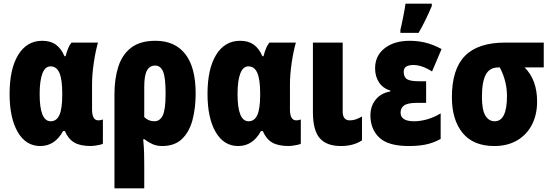

<svg xmlns="http://www.w3.org/2000/svg" viewBox="-20 -785 3001 1045"><path d="M199.2 9.8Q120.6 9.8 76.4 -66.7Q32.2 -143.1 32.2 -273.9Q32.2 -409.7 79.1 -486.3Q126 -563 210 -563Q254.9 -563 283.9 -542Q313 -521 331.1 -479H336.9Q343.8 -504.9 351.6 -523.4Q359.4 -542 369.1 -553.2H513.2Q499 -502.9 490 -440.4Q481 -377.9 481 -324.2V-189Q481 -129.9 515.1 -129.9Q528.8 -129.9 540 -134.8V-2.9Q536.6 0 523.9 2.9Q511.2 5.9 497.1 7.8Q482.9 9.8 475.1 9.8Q416 9.8 383.8 -9.5Q351.6 -28.8 333 -71.8H323.2Q278.8 9.8 199.2 9.8ZM255.9 -125Q288.1 -125 303.5 -159.2Q318.8 -193.4 318.8 -270V-274.9Q318.8 -352.1 303.5 -387.9Q288.1 -423.8 254.9 -423.8Q225.6 -423.8 210.7 -384.8Q195.8 -345.7 195.8 -272.9Q195.8 -125 255.9 -125Z M1044.9 -275.9Q1044.9 -198.7 1028.1 -133.5Q1011.2 -68.4 971.2 -29.3Q931.2 9.8 862.3 9.8Q832.5 9.8 809.1 -1Q785.6 -11.7 767.1 -26.9H759.3Q763.2 11.2 764.2 45.9Q765.1 80.6 765.1 106.9V240.2H603V-272.9Q603 -356.4 624 -422.1Q645 -487.8 693.8 -525.4Q742.7 -563 826.2 -563Q932.1 -563 988.5 -490.7Q1044.9 -418.5 1044.9 -275.9ZM824.2 -428.2Q794.9 -428.2 780 -401.6Q765.1 -375 765.1 -312V-147.9Q788.1 -125 820.3 -125Q850.6 -125 866 -157Q881.3 -189 881.3 -275.9Q881.3 -363.8 867.4 -396Q853.5 -428.2 824.2 -428.2Z M1276.4 9.8Q1197.8 9.8 1153.6 -66.7Q1109.4 -143.1 1109.4 -273.9Q1109.4 -409.7 1156.2 -486.3Q1203.1 -563 1287.1 -563Q1332 -563 1361.1 -542Q1390.1 -521 1408.2 -479H1414.1Q1420.9 -504.9 1428.7 -523.4Q1436.5 -542 1446.3 -553.2H1590.3Q1576.2 -502.9 1567.1 -440.4Q1558.1 -377.9 1558.1 -324.2V-189Q1558.1 -129.9 1592.3 -129.9Q1606 -129.9 1617.2 -134.8V-2.9Q1613.8 0 1601.1 2.9Q1588.4 5.9 1574.2 7.8Q1560.1 9.8 1552.2 9.8Q1493.2 9.8 1460.9 -9.5Q1428.7 -28.8 1410.2 -71.8H1400.4Q1356 9.8 1276.4 9.8ZM1333 -125Q1365.2 -125 1380.6 -159.2Q1396 -193.4 1396 -270V-274.9Q1396 -352.1 1380.6 -387.9Q1365.2 -423.8 1332 -423.8Q1302.7 -423.8 1287.8 -384.8Q1272.9 -345.7 1272.9 -272.9Q1272.9 -125 1333 -125Z M1845.2 -553.2V-178.2Q1845.2 -129.9 1883.3 -129.9Q1901.4 -129.9 1916.5 -135.3Q1931.6 -140.6 1950.2 -150.9V-21Q1903.8 9.8 1835.4 9.8Q1757.3 9.8 1720.2 -33Q1683.1 -75.7 1683.1 -175.8V-553.2Z M2299.3 -342.8V-225.1H2249.5Q2198.2 -225.1 2179.2 -210.9Q2160.2 -196.8 2160.2 -171.9Q2160.2 -125 2234.4 -125Q2269 -125 2306.6 -136Q2344.2 -147 2378.4 -168V-28.8Q2336.9 -6.3 2296.6 1.7Q2256.3 9.8 2205.1 9.8Q2092.8 9.8 2044.4 -36.1Q1996.1 -82 1996.1 -157.2Q1996.1 -207.5 2025.1 -243.2Q2054.2 -278.8 2104.5 -287.1V-292Q2064.5 -304.2 2043 -336.4Q2021.5 -368.7 2021.5 -413.1Q2021.5 -481.4 2073.2 -522.2Q2125 -563 2210.4 -563Q2252.9 -563 2294.4 -553.2Q2335.9 -543.5 2383.3 -518.1L2331.5 -396Q2276.4 -431.2 2230.5 -431.2Q2177.2 -431.2 2177.2 -395Q2177.2 -364.3 2196 -353.5Q2214.8 -342.8 2258.3 -342.8ZM2159.2 -606V-622.1Q2161.6 -631.3 2165.8 -651.1Q2169.9 -670.9 2174.6 -693.6Q2179.2 -716.3 2182.6 -736.1Q2186 -755.9 2187 -765.1H2330.1V-752Q2314.9 -716.3 2297.1 -679.4Q2279.3 -642.6 2258.3 -606Z M2903.3 -232.9Q2903.3 -160.2 2874.8 -105.5Q2846.2 -50.8 2793.9 -20.5Q2741.7 9.8 2670.4 9.8Q2556.2 9.8 2497.8 -61.5Q2439.5 -132.8 2439.5 -255.9Q2439.5 -408.2 2510.5 -480.7Q2581.5 -553.2 2729 -553.2H2939.5V-418H2835.4Q2903.3 -350.1 2903.3 -232.9ZM2603 -256.8Q2603 -187.5 2621.6 -156.2Q2640.1 -125 2672.4 -125Q2739.3 -125 2739.3 -262.2Q2739.3 -344.2 2700.2 -418H2692.4Q2645 -418 2624 -378.9Q2603 -339.8 2603 -256.8Z"/></svg>

Font: Open Sans Condensed ExtraBold
Style: Regular
Weight: 800
Width: 3
Designer: Monotype Design Team
Foundry: Monotype Imaging Inc.
Version: Version 3.000; ttfautohint (v1.8.4)